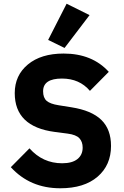

<svg xmlns="http://www.w3.org/2000/svg" viewBox="-20 -997 664 1029"><path d="M460 -916 326 -740 238 -783 337 -977ZM303 12Q141 12 38 -101L138 -202Q209 -122 313 -122Q367 -122 395 -144.5Q423 -167 423 -206Q423 -237 405.5 -256Q388 -275 342 -281L273 -290Q59 -318 59 -498Q59 -593 129.5 -651.5Q200 -710 321 -710Q474 -710 563 -612L462 -510Q406 -576 312 -576Q211 -576 211 -508Q211 -473 230 -456.5Q249 -440 294 -433L363 -422Q471 -405 523 -354.5Q575 -304 575 -215Q575 -112 503 -50Q431 12 303 12Z"/></svg>

Font: Aneliza
Style: Bold
Weight: 700
Designer: Mike Abbink, Paul van der Laan, Pieter van Rosmalen
Foundry: Bold Monday
Version: Version 3.0